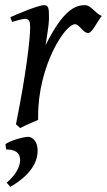

<svg xmlns="http://www.w3.org/2000/svg" viewBox="-20 -477 415 745"><path d="M375 -415C350 -424 334 -457 310 -457C271 -457 225 -438 157 -302C162 -331 170 -387 170 -401V-412C170 -443 169 -457 151 -457C128 -457 36 -418 20 -410L27 -392C30 -393 67 -404 77 -404C93 -404 97 -394 97 -371C97 -326 82 -194 42 5L58 20C81 8 108 -3 128 -12V-28C128 -221 232 -383 271 -383C289 -383 301 -349 322 -349C338 -349 356 -392 375 -415ZM91 54C67 54 13 71 1 83L4 103C37 103 58 114 58 144C58 161 51 193 6 232L20 248C57 227 126 179 126 108C126 63 98 54 91 54Z"/></svg>

Font: Temporarium
Style: Italic
Weight: 400
Italic angle: -7°
Version: Version 1.1